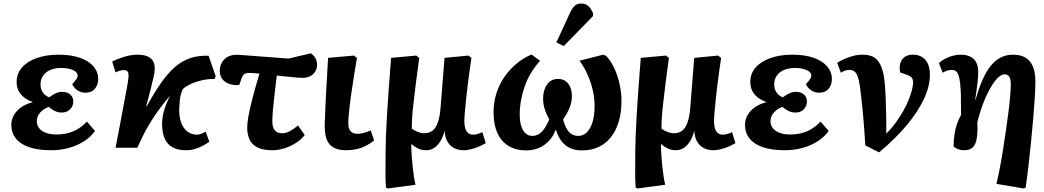

<svg xmlns="http://www.w3.org/2000/svg" viewBox="-20 -835 5897 1085"><path d="M270 14Q194 14 144 -3.5Q94 -21 69 -53Q44 -85 44 -130Q44 -161 60 -187Q76 -213 103 -231Q130 -249 164 -257V-259Q136 -269 116 -284.5Q96 -300 85 -321.5Q74 -343 74 -372Q74 -419 104 -453.5Q134 -488 188 -507Q242 -526 312 -526Q383 -526 433 -508Q483 -490 509 -459Q535 -428 535 -388Q535 -356 516.5 -333.5Q498 -311 461 -311Q445 -311 430.5 -317.5Q416 -324 405 -335Q394 -346 388 -359Q406 -379 412.5 -389Q419 -399 419 -409Q419 -426 393.5 -438.5Q368 -451 325 -451Q291 -451 265 -440Q239 -429 224 -408Q209 -387 209 -357Q209 -331 222.5 -312Q236 -293 258 -285Q273 -297 292.5 -306.5Q312 -316 330 -316Q360 -316 377 -301Q394 -286 394 -262Q394 -235 376 -217Q358 -199 329 -199Q308 -199 289.5 -208Q271 -217 256 -231Q228 -222 208 -200Q188 -178 188 -151Q188 -128 201 -111Q214 -94 239 -84.5Q264 -75 301 -75Q353 -75 395.5 -93.5Q438 -112 471 -148L517 -95Q492 -60 453 -35.5Q414 -11 367 1.5Q320 14 270 14Z M1030 14Q984 14 953.5 -3.5Q923 -21 909 -56Q895 -91 896 -142Q897 -167 902 -190.5Q907 -214 916.5 -239Q926 -264 941 -294Q915 -264 891 -232.5Q867 -201 844.5 -166.5Q822 -132 800 -91Q778 -50 756 0H633Q648 -77 659.5 -138Q671 -199 679.5 -245Q688 -291 694 -322.5Q700 -354 703 -372.5Q706 -391 706 -397Q708 -421 701.5 -430Q695 -439 680 -439Q671 -439 659 -436Q647 -433 633 -426L614 -487Q640 -501 680 -513.5Q720 -526 759 -526Q808 -526 832.5 -504.5Q857 -483 854 -440Q854 -427 847.5 -398Q841 -369 830.5 -327.5Q820 -286 806 -234H809Q852 -312 890.5 -367Q929 -422 969 -456.5Q1009 -491 1055 -506.5Q1101 -522 1159 -520L1199 -404L1193 -389Q1153 -389 1119 -381Q1085 -373 1058.5 -360.5Q1032 -348 1014 -333Q1006 -317 1002 -301.5Q998 -286 996 -267.5Q994 -249 993 -225Q991 -182 1002 -147.5Q1013 -113 1036.5 -93.5Q1060 -74 1093 -74Q1104 -74 1116 -78.5Q1128 -83 1142 -91L1163 -34Q1146 -22 1125.5 -11Q1105 0 1081 7Q1057 14 1030 14Z M1520 14Q1465 14 1433.5 -2.5Q1402 -19 1389.5 -48Q1377 -77 1377 -114Q1377 -140 1384 -179Q1391 -218 1406 -276.5Q1421 -335 1446 -419Q1428 -421 1412 -422Q1396 -423 1384 -423Q1371 -423 1361 -416.5Q1351 -410 1344 -389L1332 -355Q1304 -352 1278.5 -360Q1253 -368 1237.5 -386.5Q1222 -405 1222 -434Q1222 -476 1250.5 -502.5Q1279 -529 1332 -525L1611 -504L1737 -534Q1757 -519 1764.5 -502.5Q1772 -486 1772 -471Q1772 -438 1750 -416.5Q1728 -395 1690 -395Q1680 -395 1660.5 -396.5Q1641 -398 1612.5 -401Q1584 -404 1544 -408Q1542 -391 1540 -374Q1538 -357 1536 -340Q1534 -323 1532 -306.5Q1530 -290 1528.5 -274Q1527 -258 1525.5 -243.5Q1524 -229 1522.5 -215.5Q1521 -202 1520.5 -189.5Q1520 -177 1519.5 -167Q1519 -157 1519 -148Q1519 -115 1533 -98.5Q1547 -82 1573 -82Q1596 -82 1617.5 -93.5Q1639 -105 1664 -126L1702 -72Q1682 -46 1652 -27Q1622 -8 1587.5 3Q1553 14 1520 14Z M1937 14Q1899 14 1875 3.5Q1851 -7 1838 -25.5Q1825 -44 1820 -68.5Q1815 -93 1815 -119Q1815 -124 1815 -131.5Q1815 -139 1815.5 -148Q1816 -157 1816.5 -168Q1817 -179 1817.5 -192.5Q1818 -206 1818.5 -222Q1819 -238 1820 -256.5Q1821 -275 1822 -296Q1823 -317 1824.5 -341Q1826 -365 1827.5 -391.5Q1829 -418 1830.5 -447Q1832 -476 1834 -508L1980 -521L1997 -508Q1988 -453 1980 -403.5Q1972 -354 1966 -312.5Q1960 -271 1956 -237Q1952 -203 1950 -178Q1948 -153 1948 -138Q1948 -119 1953.5 -106Q1959 -93 1970.5 -86Q1982 -79 2000 -79Q2018 -79 2037.5 -84.5Q2057 -90 2075 -98L2094 -41Q2071 -23 2046.5 -10.5Q2022 2 1994.5 8Q1967 14 1937 14Z M2172 230 2161 225Q2159 199 2158.5 171Q2158 143 2158.5 106.5Q2159 70 2159 22Q2159 -13 2161 -66Q2163 -119 2167 -187Q2171 -255 2177 -336Q2183 -417 2190 -508L2332 -521L2349 -508Q2337 -423 2329.5 -360Q2322 -297 2316.5 -250.5Q2311 -204 2309 -170Q2307 -136 2307 -108Q2320 -98 2340 -90Q2360 -82 2376 -82Q2405 -82 2424 -96.5Q2443 -111 2454.5 -144Q2466 -177 2470 -230L2492 -508L2627 -521L2644 -508Q2639 -472 2633 -430.5Q2627 -389 2622 -346.5Q2617 -304 2613 -265.5Q2609 -227 2606.5 -197Q2604 -167 2604 -149Q2604 -127 2609 -110Q2614 -93 2625 -83.5Q2636 -74 2654 -74Q2665 -74 2679 -78Q2693 -82 2706 -88L2725 -26Q2711 -18 2695 -10.5Q2679 -3 2662 2.5Q2645 8 2629.5 11Q2614 14 2601 14Q2568 14 2544 0.5Q2520 -13 2507 -37.5Q2494 -62 2493 -94H2492Q2484 -62 2469 -37.5Q2454 -13 2434 0.5Q2414 14 2388 14Q2362 14 2340.5 3Q2319 -8 2305 -21H2304Q2304 4 2306 36.5Q2308 69 2311.5 103Q2315 137 2319.5 165.5Q2324 194 2328 209Z M2955 15Q2895 15 2853.5 -10.5Q2812 -36 2790.5 -84Q2769 -132 2769 -199Q2769 -256 2785 -307Q2801 -358 2830.5 -400.5Q2860 -443 2899 -475.5Q2938 -508 2984 -527L3032 -491Q3004 -461 2982 -425Q2960 -389 2946 -349.5Q2932 -310 2924.5 -269Q2917 -228 2917 -189Q2917 -148 2926 -121Q2935 -94 2951 -80.5Q2967 -67 2988 -67Q3004 -67 3017 -73Q3030 -79 3041.5 -90.5Q3053 -102 3063.5 -119.5Q3074 -137 3084 -160Q3064 -197 3056.5 -224.5Q3049 -252 3049 -277Q3049 -325 3071 -357Q3093 -389 3134 -389Q3170 -389 3191 -362Q3212 -335 3212 -293Q3212 -260 3199 -227Q3186 -194 3162 -160Q3172 -124 3184.5 -104Q3197 -84 3213 -75.5Q3229 -67 3248 -67Q3275 -67 3295.5 -86.5Q3316 -106 3328 -143.5Q3340 -181 3340 -237Q3340 -282 3329 -328.5Q3318 -375 3298.5 -417Q3279 -459 3255 -492L3389 -526L3406 -519Q3434 -488 3453 -446Q3472 -404 3482 -357Q3492 -310 3492 -263Q3492 -199 3476.5 -147.5Q3461 -96 3432 -59.5Q3403 -23 3362 -4Q3321 15 3269 15Q3239 15 3215 7Q3191 -1 3173 -16.5Q3155 -32 3142.5 -53Q3130 -74 3122 -100H3119Q3110 -74 3094 -53Q3078 -32 3056.5 -16.5Q3035 -1 3009 7Q2983 15 2955 15ZM3166 -575 3124 -595 3201 -762Q3214 -790 3228 -802.5Q3242 -815 3265 -815Q3289 -815 3305 -800.5Q3321 -786 3331 -760V-744Z M3583 230 3572 225Q3570 199 3569.5 171Q3569 143 3569.5 106.5Q3570 70 3570 22Q3570 -13 3572 -66Q3574 -119 3578 -187Q3582 -255 3588 -336Q3594 -417 3601 -508L3743 -521L3760 -508Q3748 -423 3740.5 -360Q3733 -297 3727.5 -250.5Q3722 -204 3720 -170Q3718 -136 3718 -108Q3731 -98 3751 -90Q3771 -82 3787 -82Q3816 -82 3835 -96.5Q3854 -111 3865.5 -144Q3877 -177 3881 -230L3903 -508L4038 -521L4055 -508Q4050 -472 4044 -430.5Q4038 -389 4033 -346.5Q4028 -304 4024 -265.5Q4020 -227 4017.5 -197Q4015 -167 4015 -149Q4015 -127 4020 -110Q4025 -93 4036 -83.5Q4047 -74 4065 -74Q4076 -74 4090 -78Q4104 -82 4117 -88L4136 -26Q4122 -18 4106 -10.5Q4090 -3 4073 2.5Q4056 8 4040.5 11Q4025 14 4012 14Q3979 14 3955 0.5Q3931 -13 3918 -37.5Q3905 -62 3904 -94H3903Q3895 -62 3880 -37.5Q3865 -13 3845 0.5Q3825 14 3799 14Q3773 14 3751.5 3Q3730 -8 3716 -21H3715Q3715 4 3717 36.5Q3719 69 3722.5 103Q3726 137 3730.5 165.5Q3735 194 3739 209Z M4416 14Q4340 14 4290 -3.5Q4240 -21 4215 -53Q4190 -85 4190 -130Q4190 -161 4206 -187Q4222 -213 4249 -231Q4276 -249 4310 -257V-259Q4282 -269 4262 -284.5Q4242 -300 4231 -321.5Q4220 -343 4220 -372Q4220 -419 4250 -453.5Q4280 -488 4334 -507Q4388 -526 4458 -526Q4529 -526 4579 -508Q4629 -490 4655 -459Q4681 -428 4681 -388Q4681 -356 4662.5 -333.5Q4644 -311 4607 -311Q4591 -311 4576.5 -317.5Q4562 -324 4551 -335Q4540 -346 4534 -359Q4552 -379 4558.5 -389Q4565 -399 4565 -409Q4565 -426 4539.5 -438.5Q4514 -451 4471 -451Q4437 -451 4411 -440Q4385 -429 4370 -408Q4355 -387 4355 -357Q4355 -331 4368.5 -312Q4382 -293 4404 -285Q4419 -297 4438.5 -306.5Q4458 -316 4476 -316Q4506 -316 4523 -301Q4540 -286 4540 -262Q4540 -235 4522 -217Q4504 -199 4475 -199Q4454 -199 4435.5 -208Q4417 -217 4402 -231Q4374 -222 4354 -200Q4334 -178 4334 -151Q4334 -128 4347 -111Q4360 -94 4385 -84.5Q4410 -75 4447 -75Q4499 -75 4541.5 -93.5Q4584 -112 4617 -148L4663 -95Q4638 -60 4599 -35.5Q4560 -11 4513 1.5Q4466 14 4416 14Z M4948 26 4870 -13Q4867 -56 4865 -87Q4863 -118 4860.5 -147.5Q4858 -177 4854.5 -213.5Q4851 -250 4845 -302Q4839 -360 4831 -389.5Q4823 -419 4811 -429.5Q4799 -440 4780 -440Q4770 -440 4759 -437Q4748 -434 4732 -424L4711 -480Q4728 -491 4751.5 -501.5Q4775 -512 4801.5 -519Q4828 -526 4854 -526Q4882 -526 4903.5 -518.5Q4925 -511 4941 -491.5Q4957 -472 4967 -438Q4977 -404 4981 -351Q4984 -313 4985.5 -266Q4987 -219 4988 -171Q4989 -123 4988 -80Q5019 -110 5043 -143.5Q5067 -177 5085.5 -210Q5104 -243 5116 -273.5Q5128 -304 5134 -328.5Q5140 -353 5140 -369Q5140 -386 5132 -396Q5124 -406 5103 -413L5066 -426Q5059 -473 5078.5 -499.5Q5098 -526 5139 -526Q5184 -526 5209.5 -496.5Q5235 -467 5235 -412Q5235 -349 5201.5 -276.5Q5168 -204 5104 -127.5Q5040 -51 4948 26Z M5765 230 5611 204Q5621 161 5631 109.5Q5641 58 5649.5 2.5Q5658 -53 5666 -107.5Q5674 -162 5680 -211Q5686 -260 5689 -298Q5692 -336 5692 -359Q5692 -388 5683.5 -401.5Q5675 -415 5657 -415Q5644 -415 5630 -405Q5616 -395 5602 -376.5Q5588 -358 5574 -333Q5560 -308 5547 -278Q5534 -248 5523 -214Q5512 -180 5503 -144Q5505 -104 5502.5 -74.5Q5500 -45 5492 -25Q5484 -5 5468.5 4.5Q5453 14 5427 14Q5409 14 5391.5 6.5Q5374 -1 5369 -7Q5369 -45 5374 -77Q5379 -109 5388.5 -136Q5398 -163 5411 -186Q5411 -212 5410.5 -233Q5410 -254 5410 -270Q5410 -286 5410 -299Q5410 -312 5409 -323Q5407 -366 5401.5 -392Q5396 -418 5386 -429Q5376 -440 5357 -440Q5345 -440 5332.5 -436Q5320 -432 5307 -424L5286 -479Q5303 -494 5323.5 -504.5Q5344 -515 5366 -520.5Q5388 -526 5409 -526Q5438 -526 5460 -516.5Q5482 -507 5495 -485.5Q5508 -464 5508 -428Q5508 -416 5507 -401.5Q5506 -387 5504 -368Q5502 -349 5498.5 -325Q5495 -301 5491 -273L5493 -272Q5517 -358 5547 -414.5Q5577 -471 5616 -498.5Q5655 -526 5705 -526Q5745 -526 5772.5 -511Q5800 -496 5815.5 -462.5Q5831 -429 5831 -374Q5831 -337 5827.5 -282Q5824 -227 5818.5 -162Q5813 -97 5806 -28.5Q5799 40 5791.5 105.5Q5784 171 5776 225Z"/></svg>

Font: Literata
Style: Bold Italic
Weight: 700
Italic angle: -2°
Designer: Latin by Veronika Burian and Jose Scaglione. Greek by Irene Vlachou. Cyrillic by Vera Evstafieva
Foundry: TypeTogether
Version: Version 3.103;gftools[0.9.29]